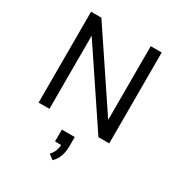

<svg xmlns="http://www.w3.org/2000/svg" viewBox="-225 -854 1202 1290"><g transform="rotate(30 375.5 -208.5)"><path d="M102 0V-705H182L567 -130H565V-705H650V0H566L183 -572H186V0ZM377 288 338 260Q359 238 367.5 213Q376 188 376 159L391 171H328V79H428V150Q428 191 416.5 225.5Q405 260 377 288Z"/></g></svg>

Font: Nunito Sans 7pt SemiCondensed
Style: Regular
Weight: 400
Width: 4
Designer: Vernon Adams
Foundry: Vernon Adams
Version: Version 3.101;gftools[0.9.27]